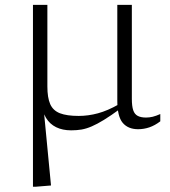

<svg xmlns="http://www.w3.org/2000/svg" viewBox="-20 -510 680 766"><path d="M111.5 -490.5H169V-165Q169 -120.5 180.2 -94.8Q191.5 -69 219 -58.2Q246.5 -47.5 294 -47.5Q332 -47.5 370.8 -58Q409.5 -68.5 453.5 -93.5L459 -75.5Q422 -48.5 394.8 -31.8Q367.5 -15 346 -5.8Q324.5 3.5 305.2 6.8Q286 10 264 10Q229.5 10 204 -2.5Q178.5 -15 163.5 -39.8Q148.5 -64.5 144.5 -101.5L151 -108.5L183.5 230L122.5 235H111.5ZM506 -116Q506 -86.5 511.5 -70.2Q517 -54 529.8 -47.5Q542.5 -41 562.5 -41Q576 -41 589.2 -44.2Q602.5 -47.5 619.5 -55V-26Q598 -9.5 576 -2Q554 5.5 531 5.5Q491 5.5 469.5 -20Q448 -45.5 448 -108.5V-490.5H506Z"/></svg>

Font: Newsreader 9pt Light
Style: Regular
Weight: 300
Designer: Hugues Gentile
Foundry: Production Type
Version: Version 1.003